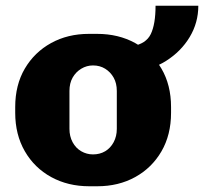

<svg xmlns="http://www.w3.org/2000/svg" viewBox="-20 -639 711 669"><path d="M291 10Q217 10 158.5 -22Q100 -54 66.5 -112Q33 -170 33 -246V-266Q33 -343 66.5 -400Q100 -457 158 -489Q216 -521 290 -521H318Q393 -521 451 -489Q509 -457 542.5 -400Q576 -343 576 -266V-246Q576 -169 542.5 -111.5Q509 -54 451 -22Q393 10 319 10ZM304 -101Q328 -101 346.5 -112Q365 -123 376 -143.5Q387 -164 387 -190V-322Q387 -349 376 -368.5Q365 -388 346.5 -399.5Q328 -411 304 -411Q282 -411 263 -399.5Q244 -388 233 -368.5Q222 -349 222 -322V-190Q222 -164 233 -143.5Q244 -123 263 -112Q282 -101 304 -101ZM440 -389V-478Q489 -486 505.5 -520.5Q522 -555 522 -619H671Q671 -560 641 -510Q611 -460 559 -427Q507 -394 440 -389Z"/></svg>

Font: Chivo Medium ExtraBold
Style: Regular
Weight: 800
Version: Version 2.002